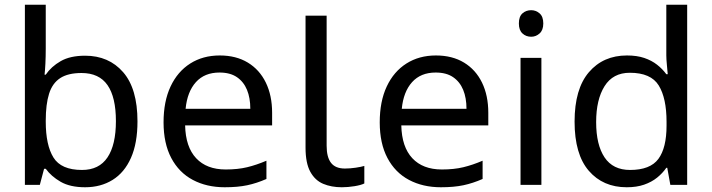

<svg xmlns="http://www.w3.org/2000/svg" viewBox="-20 -780 3004 810"><path d="M173 -575Q173 -541 171.5 -511.5Q170 -482 168 -465H173Q196 -499 236 -522Q276 -545 339 -545Q439 -545 499.5 -475.5Q560 -406 560 -268Q560 -176 532.5 -114Q505 -52 455 -21Q405 10 339 10Q276 10 236 -13Q196 -36 173 -68H166L148 0H85V-760H173ZM324 -472Q267 -472 234 -450.5Q201 -429 187 -384.5Q173 -340 173 -271V-267Q173 -168 205.5 -115.5Q238 -63 326 -63Q398 -63 433.5 -116Q469 -169 469 -269Q469 -370 433.5 -421Q398 -472 324 -472Z M907 -546Q976 -546 1025.5 -516Q1075 -486 1101.5 -431.5Q1128 -377 1128 -304V-251H761Q763 -160 807.5 -112.5Q852 -65 932 -65Q983 -65 1022.5 -74.5Q1062 -84 1104 -102V-25Q1063 -7 1023 1.5Q983 10 928 10Q852 10 793.5 -21Q735 -52 702.5 -113.5Q670 -175 670 -264Q670 -352 699.5 -415Q729 -478 782.5 -512Q836 -546 907 -546ZM906 -474Q843 -474 806.5 -433.5Q770 -393 763 -321H1036Q1036 -367 1022 -401Q1008 -435 979.5 -454.5Q951 -474 906 -474Z M1422 10Q1378 10 1343.5 -4.5Q1309 -19 1289 -55.5Q1269 -92 1269 -157V-714H1358V-165Q1358 -117 1376.5 -93Q1395 -69 1435 -69Q1457 -69 1480.5 -72.5Q1504 -76 1517 -80V-6Q1503 1 1475.5 5.5Q1448 10 1422 10Z M1819 -546Q1888 -546 1937.5 -516Q1987 -486 2013.5 -431.5Q2040 -377 2040 -304V-251H1673Q1675 -160 1719.5 -112.5Q1764 -65 1844 -65Q1895 -65 1934.5 -74.5Q1974 -84 2016 -102V-25Q1975 -7 1935 1.5Q1895 10 1840 10Q1764 10 1705.5 -21Q1647 -52 1614.5 -113.5Q1582 -175 1582 -264Q1582 -352 1611.5 -415Q1641 -478 1694.5 -512Q1748 -546 1819 -546ZM1818 -474Q1755 -474 1718.5 -433.5Q1682 -393 1675 -321H1948Q1948 -367 1934 -401Q1920 -435 1891.5 -454.5Q1863 -474 1818 -474Z M2264 -536V0H2176V-536ZM2221 -737Q2241 -737 2256.5 -723.5Q2272 -710 2272 -681Q2272 -653 2256.5 -639Q2241 -625 2221 -625Q2199 -625 2184 -639Q2169 -653 2169 -681Q2169 -710 2184 -723.5Q2199 -737 2221 -737Z M2624 10Q2524 10 2464 -59.5Q2404 -129 2404 -267Q2404 -405 2464.5 -475.5Q2525 -546 2625 -546Q2667 -546 2698 -535.5Q2729 -525 2752 -507Q2775 -489 2791 -467H2797Q2796 -480 2793.5 -505.5Q2791 -531 2791 -546V-760H2879V0H2808L2795 -72H2791Q2775 -49 2752 -30.5Q2729 -12 2697.5 -1Q2666 10 2624 10ZM2638 -63Q2723 -63 2757.5 -109.5Q2792 -156 2792 -250V-266Q2792 -366 2759 -419.5Q2726 -473 2637 -473Q2566 -473 2530.5 -416.5Q2495 -360 2495 -265Q2495 -169 2530.5 -116Q2566 -63 2638 -63Z"/></svg>

Font: utelugu05
Style: Book
Weight: 400
Designer: Jelle Bosma - Monotype Design Team
Foundry: Monotype Imaging Inc.
Version: Version 2.003